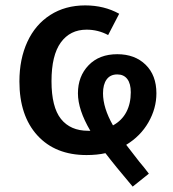

<svg xmlns="http://www.w3.org/2000/svg" viewBox="-20 -562 640 712"><path d="M448 -25Q456 -14 496 37Q514 58 532 82L472 130Q406 52 371 6Q340 13 301 13Q185 13 118.5 -60Q52 -133 52 -260Q52 -343 81.5 -407Q111 -471 166.5 -506.5Q222 -542 296 -542Q366 -542 422 -511L381 -432Q344 -452 301 -452Q240 -452 205.5 -404.5Q171 -357 171 -261Q171 -165 206 -121Q241 -77 307 -77H315Q269 -155 269 -216Q269 -279 308.5 -320Q348 -361 415 -361Q480 -361 520 -322Q560 -283 560 -216Q560 -160 530.5 -108.5Q501 -57 448 -25ZM399 -97Q432 -115 448.5 -146.5Q465 -178 465 -220Q465 -252 452 -269Q439 -286 415 -286Q389 -286 375.5 -267.5Q362 -249 362 -216Q362 -162 399 -97Z"/></svg>

Font: Fira Mono Medium
Style: Regular
Weight: 500
Designer: Carrois Corporate & Edenspiekermann AG
Foundry: Carrois Corporate GbR & Edenspiekermann AG
Version: Version 3.206